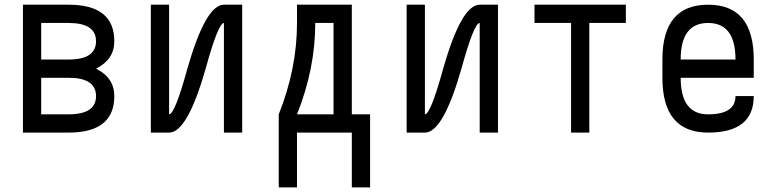

<svg xmlns="http://www.w3.org/2000/svg" viewBox="-20 -567 3321 821"><path d="M78.1 0V-546.9H273.4Q468.8 -546.9 468.8 -390.6Q468.8 -312.5 390.6 -273.4Q468.8 -234.4 468.8 -156.2Q468.8 0 273.4 0ZM156.2 -78.1H273.4Q390.6 -78.1 390.6 -156.2Q390.6 -234.4 273.4 -234.4H156.2ZM156.2 -312.5H273.4Q390.6 -312.5 390.6 -390.6Q390.6 -468.8 273.4 -468.8H156.2Z M625 0V-78.1V-546.9H703.1V-78.1Q727.5 -78.1 781.2 -273.4Q859.4 -546.9 937.5 -546.9H1015.6V-468.8V0H937.5V-468.8Q913.1 -468.8 859.4 -273.4Q781.2 0 703.1 0Z M1171.9 -78.1Q1250 -273.4 1250 -468.8V-546.9H1484.4V-78.1H1562.5V234.4H1484.4V0H1250V234.4H1171.9ZM1250 -78.1H1406.2V-468.8H1328.1Q1328.1 -273.4 1250 -78.1Z M1718.8 0V-78.1V-546.9H1796.9V-78.1Q1821.3 -78.1 1875 -273.4Q1953.1 -546.9 2031.2 -546.9H2109.4V-468.8V0H2031.2V-468.8Q2006.8 -468.8 1953.1 -273.4Q1875 0 1796.9 0Z M2265.6 -468.8V-546.9H2656.2V-468.8H2500V0H2421.9V-468.8Z M2812.5 -234.4V-312.5Q2812.5 -546.9 3007.8 -546.9Q3203.1 -546.9 3203.1 -312.5V-234.4H2890.6Q2890.6 -78.1 3007.8 -78.1Q3125 -78.1 3125 -156.2H3203.1Q3203.1 0 3007.8 0Q2812.5 0 2812.5 -234.4ZM2890.6 -312.5H3125Q3125 -468.8 3007.8 -468.8Q2890.6 -468.8 2890.6 -312.5Z"/></svg>

Font: Luculent
Style: Regular
Weight: 400
Monospace: yes
Designer: Andrew Kensler
Version: Version 1.0.0-845fa02f9341